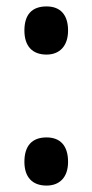

<svg xmlns="http://www.w3.org/2000/svg" viewBox="-20 -568 287 598"><path d="M56 -473C56 -424 81 -398 125 -398C165 -398 192 -424 192 -473C192 -522 168 -548 125 -548C79 -548 56 -522 56 -473ZM56 -64C56 -17 80 10 125 10C165 10 192 -15 192 -64C192 -115 167 -140 125 -140C79 -140 56 -113 56 -64Z"/></svg>

Font: Noto Sans Arabic UI XCn SmBd
Style: Regular
Weight: 600
Width: 2
Designer: Monotype Design Team, Nadine Chahine and Nizar Qandah
Foundry: Monotype Imaging Inc.
Version: Version 2.010